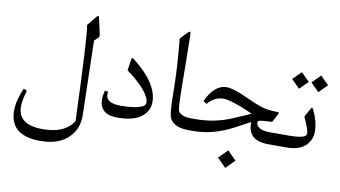

<svg xmlns="http://www.w3.org/2000/svg" viewBox="-97 -1018 2736 1546"><g transform="rotate(10 1271.0 -244.5)"><path d="M306.2 292.5Q56.2 292.5 55.7 88.9Q55.7 45.9 68.4 -4.4Q79.6 -48.8 101.6 -98.6L129.4 -86.9Q105 -2.9 104.5 43.9Q103 196.8 311.5 195.8Q488.3 195.3 558.1 87.4Q532.7 -610.4 515.1 -692.9L581.5 -773.9Q594.2 -789.1 599.6 -766.1L625.5 -649.4Q634.8 -616.2 618.2 -602.1L591.8 -579.1L606.4 25.9Q609.4 134.3 543 205.1Q461.9 292.5 306.2 292.5Z M885.3 0Q736.8 0 737.3 -126.5Q737.3 -151.9 748 -196.8L775.4 -191.9Q772.9 -175.8 773.4 -166.5Q775.9 -98.6 897 -99.1Q1014.2 -99.1 1072.8 -127Q1109.4 -145 1083.5 -201.2Q1045.9 -281.7 899.4 -389.6L913.6 -484.9Q916 -501 933.6 -487.3Q1141.6 -325.2 1141.1 -171.9Q1141.1 -134.8 1124.5 -103.5Q1069.8 0 885.3 0Z M1471.2 -97.2Q1471.2 -97.2 1481.4 -97.2Q1500.5 -97.2 1500.5 -49.8V-46.4Q1500.5 0 1481.4 0H1471.7Q1350.6 0 1314.9 -63.5Q1294.4 -99.6 1293.9 -258.3Q1292.5 -478.5 1268.1 -714.8L1322.8 -772Q1347.2 -797.9 1347.2 -759.3Q1351.6 -530.3 1353.5 -301.3Q1355.5 -155.8 1365.2 -137.7Q1386.2 -97.2 1471.2 -97.2Z M1810.1 104.5 1881.3 176.3 1810.1 247.6 1738.8 176.3ZM2117.2 -97.2Q2117.2 -97.2 2218.8 -97.2Q2237.8 -97.2 2237.8 -49.8V-46.4Q2237.8 0 2218.8 0H2117.2Q1946.3 0 1952.6 -152.8Q1892.1 -120.1 1831.5 -87.9Q1667.5 0 1503.9 0H1476.6Q1438 0 1438 -45.9V-50.8Q1438 -97.2 1476.6 -97.2H1503.9Q1664.6 -97.2 1806.2 -158.7L1944.3 -218.8Q1861.3 -254.9 1835.9 -264.2Q1740.2 -298.8 1702.1 -298.8Q1624 -297.9 1573.2 -233.9L1543.9 -252Q1610.8 -395.5 1710.9 -394.5Q1766.1 -394 1886.7 -337.9Q2008.8 -281.2 2065.4 -273.9Q2103.5 -268.6 2148.4 -268.1Q2163.1 -268.1 2155.8 -253.9L2117.7 -182.6Q2017.6 -179.2 2002 -168.5Q1995.6 -97.2 2117.2 -97.2Z M2213.9 -97.2H2264.6Q2404.3 -97.2 2411.1 -132.8Q2414.6 -150.4 2397 -197.3Q2384.3 -231 2366.2 -269L2405.8 -342.3Q2414.6 -358.4 2420.9 -345.7Q2470.7 -251.5 2470.7 -161.6Q2470.2 -105.5 2434.6 -62.5Q2382.8 0 2266.1 0H2213.9Q2175.3 0 2175.3 -45.9V-50.8Q2175.3 -97.2 2213.9 -97.2ZM2442.4 -618.7 2510.3 -550.8 2442.4 -482.9 2374.5 -550.8ZM2284.7 -618.7 2352.5 -550.8 2284.7 -482.9 2216.8 -550.8Z"/></g></svg>

Font: Parastoo WOL
Style: WOL
Weight: 400
Foundry: Saber Rastikerdar (saber.rastikerdar@gmail.com)
Version: Version 1.0.0-alpha5